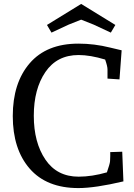

<svg xmlns="http://www.w3.org/2000/svg" viewBox="-20 -942 683 977"><path d="M602 -170 608 -19Q464 15 379 15Q217 15 131 -84Q45 -183 45 -351.5Q45 -520 131 -620Q217 -720 379 -720Q460 -720 540 -700Q590 -688 599 -686L588 -538L527 -542V-589Q527 -605 515 -639Q439 -662 380 -662Q270 -662 211 -575.5Q152 -489 152 -353Q152 -217 211 -130Q270 -43 380 -43Q448 -43 524 -65Q539 -108 540 -121.5Q541 -135 541 -148V-168ZM393 -922 567 -815 544 -776 456 -817 393 -842 330 -817 242 -776 219 -815Z"/></svg>

Font: Andada
Style: Regular
Weight: 400
Designer: Carolina Giovagnoli
Foundry: Carolina Giovagnoli
Version: Version 1.002